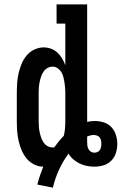

<svg xmlns="http://www.w3.org/2000/svg" viewBox="-20 -755 557 879"><path d="M222 104 151 90Q156 69 163 48.5Q170 28 178 8Q156 8 135.5 -2.5Q115 -13 101 -30.5Q87 -48 78.5 -68.5Q70 -89 65 -111Q60 -133 58.5 -155.5Q57 -178 57 -200V-330Q57 -352 58.5 -374.5Q60 -397 65 -419Q70 -441 78.5 -462Q87 -483 101.5 -500.5Q116 -518 137 -528Q158 -538 180 -538Q197 -538 213.5 -532Q230 -526 242.5 -514.5Q255 -503 264 -488Q273 -473 279 -456V-647H239V-735H379V-197Q388 -199 396.5 -200Q405 -201 414 -201Q435 -201 455.5 -194.5Q476 -188 490 -173Q504 -158 510.5 -137.5Q517 -117 517 -96Q517 -75 510.5 -54.5Q504 -34 489 -19Q474 -4 453.5 2Q433 8 412 8Q394 8 377 4.5Q360 1 344.5 -6.5Q329 -14 315.5 -25.5Q302 -37 294 -52Q268 -17 250 22.5Q232 62 222 104ZM221 -80Q223 -80 224.5 -80Q226 -80 228 -80Q238 -94 249 -107.5Q260 -121 272 -133Q276 -149 277.5 -166Q279 -183 279 -200V-330Q279 -342 278 -354.5Q277 -367 275 -379Q273 -391 270 -403Q267 -415 260.5 -425.5Q254 -436 243.5 -443Q233 -450 221 -450Q208 -450 197 -443.5Q186 -437 179 -426.5Q172 -416 168 -404Q164 -392 161.5 -380Q159 -368 158 -355.5Q157 -343 157 -330V-200Q157 -187 158 -174.5Q159 -162 161.5 -150Q164 -138 168 -126Q172 -114 179 -103.5Q186 -93 197 -86.5Q208 -80 221 -80ZM412 -56Q419 -56 426 -59Q433 -62 437 -68Q441 -74 442.5 -81.5Q444 -89 444 -96Q444 -104 442.5 -112Q441 -120 436 -126Q431 -132 423.5 -134.5Q416 -137 409 -137Q401 -137 393.5 -135Q386 -133 379 -130V-129Q379 -123 379 -117Q379 -111 379 -105Q379 -96 380 -88Q381 -80 385 -72.5Q389 -65 396 -60.5Q403 -56 412 -56Z"/></svg>

Font: Iosevka Slab Semibold
Style: Regular
Weight: 600
Monospace: yes
Designer: Belleve Invis
Foundry: Belleve Invis
Version: Version 11.1.1; ttfautohint (v1.8.3)